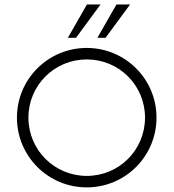

<svg xmlns="http://www.w3.org/2000/svg" viewBox="-20 -813 760 841"><path d="M277.3 -647.5H313L420.4 -793.5H360.8ZM406.7 -647.5H442.4L549.8 -793.5H490.2ZM359.9 7.8C528.8 7.8 665.5 -128.4 665.5 -297.9C665.5 -466.8 528.8 -603 359.9 -603C190.9 -603 54.2 -466.8 54.2 -297.9C54.2 -128.4 190.9 7.8 359.9 7.8ZM359.9 -42.5C218.8 -42.5 104.5 -155.8 104.5 -297.9C104.5 -439.5 218.8 -552.7 359.9 -552.7C501.5 -552.7 615.2 -439.5 615.2 -297.9C615.2 -155.8 501.5 -42.5 359.9 -42.5Z"/></svg>

Font: Now Light
Style: Regular
Weight: 300
Designer: Alfredo Marco Pradil
Foundry: Alfredo Marco Pradil
Version: Version 1.200;hotconv 1.0.109;makeotfexe 2.5.65596